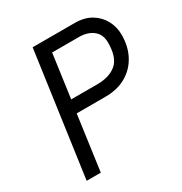

<svg xmlns="http://www.w3.org/2000/svg" viewBox="-165 -821 891 942"><g transform="rotate(-30 281.0 -350.0)"><path d="M55 0 153 -700H391Q446 -700 484 -677Q522 -654 542 -616.5Q562 -579 562 -535Q562 -469 535 -418.5Q508 -368 458.5 -339.5Q409 -311 341 -311H178L135 0ZM189 -384H337Q406 -384 445.5 -417.5Q485 -451 485 -535Q485 -582 454 -606Q423 -630 375 -630H223Z"/></g></svg>

Font: Finlandica
Style: Italic
Weight: 400
Italic angle: -8°
Designer: Niklas Ekholm, Juho Hiilivirta, Jaakko Suomalainen
Foundry: Helsinki Type Studio
Version: Version 1.064